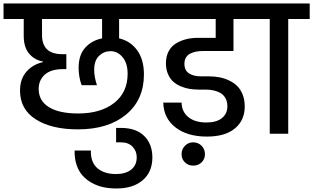

<svg xmlns="http://www.w3.org/2000/svg" viewBox="-44 -760 1780 1091"><path d="M-23.9 -651.9V-740.2H842.8V-651.9H632.8V-542Q696.8 -527.3 735.4 -474.4Q773.9 -421.4 773.9 -336.9Q773.9 -192.9 672.4 -108.9Q570.8 -24.9 398.9 -24.9Q249 -24.9 159.4 -81.8Q69.8 -138.7 69.8 -245.1Q69.8 -310.5 105.7 -352.1Q141.6 -393.6 200.2 -407.2V-410.2Q151.4 -419.4 121.1 -455.6Q90.8 -491.7 90.8 -557.1V-651.9ZM399.9 -115.2Q528.3 -115.2 604.7 -175Q681.2 -234.9 681.2 -340.8Q681.2 -400.9 652.6 -435.1Q624 -469.2 584 -469.2Q546.4 -469.2 518.8 -442.6Q491.2 -416 491.2 -363.8Q491.2 -323.7 506.8 -275.9H419.9Q402.8 -321.3 402.8 -375Q402.8 -447.3 439.7 -488.5Q476.6 -529.8 536.1 -542V-651.9H194.8V-561Q194.8 -507.8 222.9 -480Q251 -452.1 312 -452.1H333V-367.2H314Q245.1 -367.2 210.4 -335.7Q175.8 -304.2 175.8 -254.9Q175.8 -187 234.1 -151.1Q292.5 -115.2 399.9 -115.2Z M617.7 311Q578.6 311 543.9 303.7Q509.3 296.4 478.5 279.5Q447.8 262.7 425.5 238Q403.3 213.4 391.1 176.8Q378.9 140.1 379.9 95.2H472.7Q471.2 129.4 481.4 155.5Q491.7 181.6 511.5 197.5Q531.2 213.4 557.1 221.2Q583 229 614.7 229Q669.4 229 701.2 204.1Q732.9 179.2 732.9 133.8Q732.9 98.1 709.2 73.5Q685.5 48.8 643.1 48.8H615.7V-33.2H643.1Q729.5 -33.2 775.6 12.7Q821.8 58.6 821.8 134.8Q821.8 216.8 767.1 263.9Q712.4 311 617.7 311Z M794.9 -651.9V-740.2H1414.1V-651.9H1282.7V-470.2H1108.9Q1088.9 -470.2 1071.8 -467Q1054.7 -463.9 1038.6 -456.3Q1022.5 -448.7 1013.2 -433.8Q1003.9 -418.9 1003.9 -397.9Q1003.9 -359.9 1029.8 -343Q1055.7 -326.2 1096.7 -326.2H1142.1Q1173.8 -326.2 1202.4 -320.8Q1231 -315.4 1257.8 -302.7Q1284.7 -290 1304 -271Q1323.2 -252 1335 -222.2Q1346.7 -192.4 1346.7 -154.8Q1346.7 -76.7 1291 -30.3Q1235.4 16.1 1131.8 16.1Q1020.5 16.1 953.1 -36.1Q885.7 -88.4 883.8 -176.8H987.8Q988.8 -125.5 1026.1 -94.7Q1063.5 -64 1128.9 -64Q1186.5 -64 1217.3 -89.1Q1248 -114.3 1248 -155.8Q1248 -181.6 1238 -200.7Q1228 -219.7 1210.2 -230.5Q1192.4 -241.2 1170.7 -246.1Q1148.9 -251 1123 -251H1084Q1057.6 -251 1033.2 -254.9Q1008.8 -258.8 983.6 -269.3Q958.5 -279.8 940.2 -296.1Q921.9 -312.5 910.4 -339.4Q898.9 -366.2 898.9 -400.9Q898.9 -439 913.8 -467.5Q928.7 -496.1 954.8 -512.5Q981 -528.8 1012.5 -536.9Q1043.9 -544.9 1080.1 -544.9H1181.6V-651.9Z M1053.7 181.2Q1025.9 181.2 1006.8 162.6Q987.8 144 987.8 116.2Q987.8 87.9 1006.8 68.4Q1025.9 48.8 1053.7 48.8Q1082 48.8 1101.3 68.1Q1120.6 87.4 1120.6 116.2Q1120.6 144 1101.6 162.6Q1082.5 181.2 1053.7 181.2Z M1488.8 0V-651.9H1366.7V-740.2H1715.8V-651.9H1593.8V0Z"/></svg>

Font: SVN-Poppins Medium
Style: Regular
Weight: 500
Designer: Ninad Kale (Devanagari), Jonny Pinhorn (Latin)
Foundry: Indian Type Foundry
Version: Version 3.002 2017